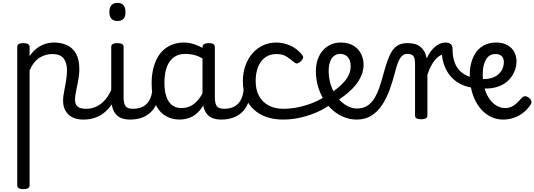

<svg xmlns="http://www.w3.org/2000/svg" viewBox="-20 -815 3718 1336"><path d="M142 501Q121 501 110.5 494.5Q100 488 100 475V-489Q100 -502 110.5 -508.5Q121 -515 142 -515Q164 -515 175 -508.5Q186 -502 186 -489V-424Q205 -453 231 -474.5Q257 -496 289 -507.5Q321 -519 356 -519Q408 -519 447.5 -500Q487 -481 509.5 -440.5Q532 -400 532 -334Q532 -310 529 -286.5Q526 -263 521.5 -240.5Q517 -218 512.5 -197Q508 -176 505 -156.5Q502 -137 502 -120Q502 -91 519 -74.5Q536 -58 579 -58Q593 -58 599.5 -46.5Q606 -35 604.5 -20.5Q603 -6 592 5.5Q581 17 560 17Q493 17 456 -18.5Q419 -54 419 -115Q419 -131 421.5 -150.5Q424 -170 428.5 -191.5Q433 -213 437 -236Q441 -259 443.5 -281.5Q446 -304 446 -326Q446 -379 422.5 -409Q399 -439 344 -439Q322 -439 299.5 -433Q277 -427 256 -414Q235 -401 217.5 -379Q200 -357 186 -325V475Q186 488 175 494.5Q164 501 142 501Z M560 17Q546 17 539.5 5.5Q533 -6 534.5 -20.5Q536 -35 547 -46.5Q558 -58 579 -58Q612 -58 640 -69Q668 -80 691 -100Q714 -120 731.5 -147Q749 -174 761 -205Q767 -220 778.5 -218.5Q790 -217 798.5 -207Q807 -197 804 -186Q789 -138 765.5 -100.5Q742 -63 711.5 -36.5Q681 -10 643 3.5Q605 17 560 17Z M885 17Q851 17 826 7.5Q801 -2 785 -21.5Q769 -41 761.5 -70.5Q754 -100 754 -140V-489Q754 -502 764.5 -508.5Q775 -515 796 -515Q818 -515 829 -508.5Q840 -502 840 -489V-140Q840 -95 853.5 -76.5Q867 -58 904 -58Q918 -58 925 -46.5Q932 -35 930.5 -20.5Q929 -6 918 5.5Q907 17 885 17ZM798 -669Q770 -669 755.5 -684.5Q741 -700 741 -731Q741 -763 755.5 -779Q770 -795 798 -795Q825 -795 839 -779Q853 -763 853 -731Q854 -700 839.5 -684.5Q825 -669 798 -669Z M885 17Q871 17 864.5 5.5Q858 -6 859.5 -20.5Q861 -35 872 -46.5Q883 -58 904 -58Q934 -58 957.5 -66Q981 -74 998 -90Q1015 -106 1025.5 -130Q1036 -154 1040 -186Q1042 -201 1055 -205.5Q1068 -210 1080.5 -205.5Q1093 -201 1091 -186Q1087 -133 1070 -94.5Q1053 -56 1026 -31.5Q999 -7 963.5 5Q928 17 885 17Z M1230 17Q1173 17 1129 -10.5Q1085 -38 1060 -94Q1035 -150 1035 -235Q1035 -287 1045 -331Q1055 -375 1073.5 -410Q1092 -445 1119.5 -469Q1147 -493 1182 -506Q1217 -519 1259 -519Q1300 -519 1343 -503Q1386 -487 1420 -461V-386Q1380 -418 1343.5 -429Q1307 -440 1268 -440Q1242 -440 1219.5 -432Q1197 -424 1179.5 -408Q1162 -392 1149.5 -368Q1137 -344 1130.5 -312Q1124 -280 1124 -239Q1124 -184 1137 -144.5Q1150 -105 1176.5 -84Q1203 -63 1243 -63Q1279 -63 1310.5 -79.5Q1342 -96 1368.5 -132.5Q1395 -169 1414 -229L1430 -168Q1407 -91 1373.5 -51Q1340 -11 1302.5 3Q1265 17 1230 17ZM1520 17Q1486 17 1461 7.5Q1436 -2 1420 -21.5Q1404 -41 1396.5 -70.5Q1389 -100 1389 -140V-486Q1389 -501 1400 -508Q1411 -515 1433 -515Q1454 -515 1464.5 -508.5Q1475 -502 1475 -488V-140Q1475 -95 1488.5 -76.5Q1502 -58 1539 -58Q1548 -58 1552.5 -46.5Q1557 -35 1555.5 -20.5Q1554 -6 1545.5 5.5Q1537 17 1520 17Z M1520 17Q1506 17 1499.5 5.5Q1493 -6 1494.5 -20.5Q1496 -35 1507 -46.5Q1518 -58 1539 -58Q1569 -58 1592.5 -66Q1616 -74 1633 -90Q1650 -106 1660.5 -130Q1671 -154 1675 -186Q1677 -201 1690 -205.5Q1703 -210 1715.5 -205.5Q1728 -201 1726 -186Q1722 -133 1705 -94.5Q1688 -56 1661 -31.5Q1634 -7 1598.5 5Q1563 17 1520 17Z M1951 17Q1822 17 1746 -53Q1670 -123 1670 -250Q1670 -309 1687.5 -358Q1705 -407 1736 -443Q1767 -479 1809.5 -499Q1852 -519 1903 -519Q1949 -519 1997 -499Q2045 -479 2081 -435Q2092 -421 2089 -411.5Q2086 -402 2075 -390Q2062 -377 2051 -374Q2040 -371 2028 -381Q2000 -404 1973.5 -421.5Q1947 -439 1903 -439Q1870 -439 1843 -426Q1816 -413 1797.5 -388Q1779 -363 1769 -328.5Q1759 -294 1759 -250Q1759 -190 1782.5 -147Q1806 -104 1849.5 -81Q1893 -58 1951 -58Q1965 -58 1972.5 -46.5Q1980 -35 1980 -20.5Q1980 -6 1973 5.5Q1966 17 1951 17Z M1949 17Q1930 17 1921 5.5Q1912 -6 1912 -20.5Q1912 -35 1921.5 -46.5Q1931 -58 1950 -58Q2009 -58 2067 -71.5Q2125 -85 2173.5 -106.5Q2222 -128 2253 -153Q2266 -163 2277.5 -159.5Q2289 -156 2296.5 -146Q2304 -136 2304 -123Q2304 -110 2293 -100Q2258 -69 2203 -42.5Q2148 -16 2082.5 0.5Q2017 17 1949 17Z M2258 -148Q2294 -174 2324 -198Q2354 -222 2375.5 -246.5Q2397 -271 2408.5 -297.5Q2420 -324 2420 -353Q2420 -396 2400 -418Q2380 -440 2346 -440Q2332 -440 2325.5 -452Q2319 -464 2319.5 -479.5Q2320 -495 2327.5 -507Q2335 -519 2349 -519Q2406 -519 2441.5 -496Q2477 -473 2493.5 -438Q2510 -403 2510 -365Q2510 -337 2501.5 -309Q2493 -281 2476 -253.5Q2459 -226 2433.5 -199.5Q2408 -173 2373.5 -147Q2339 -121 2295 -95Z M2462 17Q2416 17 2373.5 0Q2331 -17 2295.5 -48Q2260 -79 2233.5 -121.5Q2207 -164 2192.5 -214.5Q2178 -265 2178 -321Q2178 -364 2190.5 -400.5Q2203 -437 2226 -463.5Q2249 -490 2280.5 -504.5Q2312 -519 2349 -519Q2363 -519 2369.5 -507Q2376 -495 2375.5 -479.5Q2375 -464 2367 -452Q2359 -440 2345 -440Q2332 -440 2320 -435Q2308 -430 2298 -420.5Q2288 -411 2281.5 -397Q2275 -383 2271 -364.5Q2267 -346 2267 -323Q2267 -266 2284 -218Q2301 -170 2329.5 -134.5Q2358 -99 2393 -79.5Q2428 -60 2464 -60Q2505 -60 2534 -78Q2563 -96 2583.5 -128.5Q2604 -161 2619.5 -205.5Q2635 -250 2649 -304Q2664 -358 2678.5 -398Q2693 -438 2711 -464Q2729 -490 2754 -502.5Q2779 -515 2815 -515Q2829 -515 2835.5 -503.5Q2842 -492 2841.5 -477.5Q2841 -463 2833.5 -451.5Q2826 -440 2812 -440Q2798 -440 2786.5 -433Q2775 -426 2765 -411Q2755 -396 2746 -371Q2737 -346 2728 -310Q2713 -252 2692.5 -194Q2672 -136 2641 -88Q2610 -40 2566.5 -11.5Q2523 17 2462 17Z M2910 15Q2889 15 2878.5 8.5Q2868 2 2868 -11V-369Q2868 -411 2856 -425.5Q2844 -440 2813 -440Q2798 -440 2791 -451.5Q2784 -463 2784 -477.5Q2784 -492 2792 -503.5Q2800 -515 2815 -515Q2844 -515 2866 -509Q2888 -503 2904.5 -490Q2921 -477 2932 -458Q2943 -439 2948 -413L2949 -408Q2960 -434 2975 -454.5Q2990 -475 3007 -489.5Q3024 -504 3042.5 -511.5Q3061 -519 3079 -519Q3098 -519 3107.5 -507Q3117 -495 3117 -479Q3117 -463 3107.5 -451Q3098 -439 3079 -439Q3061 -439 3042.5 -428.5Q3024 -418 3007.5 -398.5Q2991 -379 2977.5 -352.5Q2964 -326 2954 -294V-11Q2954 2 2943 8.5Q2932 15 2910 15Z M3273 -204Q3222 -210 3181 -232Q3140 -254 3111 -289.5Q3082 -325 3067 -374Q3052 -423 3052 -484L3079 -519Q3103 -519 3116 -508.5Q3129 -498 3129 -473Q3129 -431 3138.5 -396.5Q3148 -362 3167 -337Q3186 -312 3214 -296Q3242 -280 3278 -274Q3297 -271 3304 -259.5Q3311 -248 3308.5 -234.5Q3306 -221 3296.5 -211.5Q3287 -202 3273 -204Z M3482 17Q3415 17 3362 -23Q3309 -63 3279 -133.5Q3249 -204 3249 -295Q3249 -344 3261 -385Q3273 -426 3296 -456Q3319 -486 3353.5 -502.5Q3388 -519 3433 -519Q3469 -519 3495.5 -508Q3522 -497 3539.5 -479Q3557 -461 3565.5 -437.5Q3574 -414 3574 -388Q3574 -353 3559 -316.5Q3544 -280 3512 -250.5Q3480 -221 3428 -207Q3376 -193 3302 -203L3297 -270Q3347 -261 3383 -268Q3419 -275 3442 -293Q3465 -311 3475.5 -335Q3486 -359 3486 -384Q3486 -410 3470.5 -424.5Q3455 -439 3428 -439Q3405 -439 3388.5 -429Q3372 -419 3361 -400Q3350 -381 3344.5 -355Q3339 -329 3339 -296Q3339 -231 3359 -178Q3379 -125 3415 -94Q3451 -63 3497 -63Q3517 -63 3535 -70.5Q3553 -78 3570.5 -93Q3588 -108 3607 -130Q3621 -146 3634 -145.5Q3647 -145 3661 -134Q3675 -123 3677.5 -111Q3680 -99 3671 -85Q3645 -47 3612.5 -24.5Q3580 -2 3546.5 7.5Q3513 17 3482 17Z"/></svg>

Font: Playwrite PL
Style: Regular
Weight: 400
Designer: Veronika Burian, José Scaglione
Foundry: TypeTogether
Version: Version 1.002